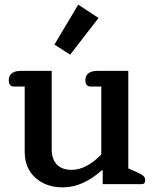

<svg xmlns="http://www.w3.org/2000/svg" viewBox="-20 -798 670 832"><path d="M216 -605 319 -778 407 -720 284 -561ZM87 -141V-423H41Q18 -423 18 -451Q18 -471 32 -481Q46 -491 71 -491H204V-151Q204 -109 226 -85.5Q248 -62 291 -62Q324 -62 357.5 -80.5Q391 -99 419 -129V-423H373Q350 -423 350 -451Q350 -471 364 -481Q378 -491 403 -491H536V-68L573 -52Q593 -43 601 -36Q609 -29 609 -17Q609 0 594 0H425V-60H421Q338 14 252 14Q180 14 133.5 -27.5Q87 -69 87 -141Z"/></svg>

Font: MaitreeSemiBold
Style: Regular
Weight: 600
Designer: CadsonDemak Team
Foundry: CadsonDemak
Version: Version 1.000